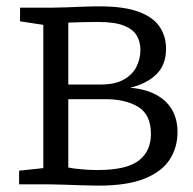

<svg xmlns="http://www.w3.org/2000/svg" viewBox="-20 -579 606 603"><path d="M289 4Q267.5 4 237.5 3Q207.5 2 180.2 1Q153 0 138.5 0H40V-43L116 -51V-501L43 -512V-555H149Q165.5 -555 189.8 -556Q214 -557 241.2 -558Q268.5 -559 293.5 -559Q369.5 -559 415 -542.2Q460.5 -525.5 481 -495.5Q501.5 -465.5 501.5 -426Q501.5 -374.5 470.5 -345Q439.5 -315.5 388.5 -303.5Q436 -299.5 469.2 -282Q502.5 -264.5 520 -234.8Q537.5 -205 537.5 -164Q537.5 -116 513 -78Q488.5 -40 434 -18Q379.5 4 289 4ZM286 -45Q377 -45 415.5 -74.5Q454 -104 454 -158Q454 -219 414.2 -243.2Q374.5 -267.5 311.5 -267.5H194.5V-53Q203 -51 217.5 -49.2Q232 -47.5 249.8 -46.2Q267.5 -45 286 -45ZM194.5 -313.5H295Q341 -313.5 368.5 -329Q396 -344.5 408.5 -369.2Q421 -394 421 -422Q421 -447.5 409.5 -467.2Q398 -487 369.2 -498.5Q340.5 -510 288.5 -510Q265 -510 240.8 -509.5Q216.5 -509 194.5 -508Z"/></svg>

Font: Merriweather Light
Style: Regular
Weight: 300
Designer: Eben Sorkin
Foundry: Eben Sorkin
Version: Version 2.100